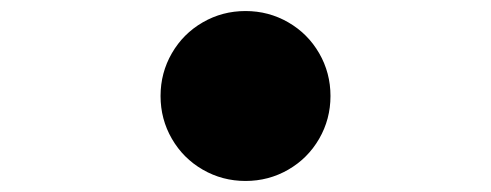

<svg xmlns="http://www.w3.org/2000/svg" viewBox="-20 -608 890 348"><path d="M425 -588Q467 -588 502.5 -567.5Q538 -547 558.5 -511.5Q579 -476 579 -434Q579 -392 558.5 -356.5Q538 -321 502.5 -300.5Q467 -280 425 -280Q383 -280 347.5 -300.5Q312 -321 291.5 -356.5Q271 -392 271 -434Q271 -476 291.5 -511.5Q312 -547 347.5 -567.5Q383 -588 425 -588Z"/></svg>

Font: Rubik Mono One
Style: Regular
Weight: 400
Designer: Hubert and Fischer with Elvire Volk Leonovitch (Cyrillic Expansion: Cyreal)
Foundry: Hubert and Fischer with Elvire Volk Leonovitch
Version: Version 2.000